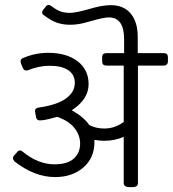

<svg xmlns="http://www.w3.org/2000/svg" viewBox="-20 -767 708 787"><path d="M650.8 -549.3Q668.3 -549.3 668.3 -532.3V-515.3Q668.3 -507.3 663.5 -502.8Q658.7 -498.2 650.8 -498.2H545.4V-17Q545.4 -8.3 539.8 -4.2Q534.3 0 521.2 0H511.3Q487.1 0 487.1 -17V-206.1Q450.3 -189.9 407.5 -189.9Q388.8 -189.9 367 -193.8V-183.5Q367 -119.7 321.6 -80.5Q276.3 -41.2 206.1 -41.2Q120.9 -41.2 39.6 -105.4Q33.3 -113 33.3 -118.5Q33.3 -125.2 38 -130L50.3 -143.5Q54.7 -150.2 61.8 -150.2Q68.2 -150.2 72.9 -145.5Q135.6 -93.5 203.7 -93.5Q256.8 -93.5 282.6 -117.1Q308.4 -140.7 308.4 -178Q308.4 -213.6 284.6 -243Q260.8 -272.3 214.4 -288.1Q212 -287.8 204.9 -285.6Q197.8 -283.4 193.8 -282.6Q161.3 -273.5 142.7 -273.5Q130 -273.5 127.6 -287.4L124.1 -306.8Q123.3 -308.4 123.3 -311.5Q123.3 -323.8 138.7 -326.2Q212.4 -336.5 249.5 -362.7Q286.6 -388.8 286.6 -427.7Q286.6 -460.6 260.2 -479Q233.8 -497.4 183.5 -497.4Q140.3 -497.4 95.9 -479.6Q93.5 -478 87.6 -478Q78.5 -478 73.7 -487.9L65.8 -507.3Q64.2 -513.7 64.2 -515.3Q64.2 -524.4 74.5 -529.1Q124.1 -550.5 176.8 -550.5Q252.9 -550.5 298.1 -515.9Q343.2 -481.2 343.2 -422.1Q343.2 -359.9 274.3 -315.1Q323 -287.8 346.4 -254.1Q373.4 -240.2 407.5 -240.2Q450.7 -240.2 487.1 -267.1V-498.2H416.6Q398.7 -498.2 398.7 -515.3V-532.3Q398.7 -549.3 416.6 -549.3H488.7V-606.4Q488.7 -695.6 426.1 -695.6Q405.1 -695.6 353.9 -680.9Q334.1 -675.4 323.6 -672.6Q313.1 -669.8 297.9 -667.7Q282.6 -665.5 267.1 -665.5Q238.2 -665.5 213.8 -673.8Q189.5 -682.1 160.9 -703.9Q152.6 -709.5 152.6 -715.8Q152.6 -721.4 157.4 -727.3L167.3 -739.6Q172 -746.7 178.8 -746.7Q184.7 -746.7 190.6 -742Q213.2 -724.9 229.7 -719.6Q246.1 -714.2 266.3 -714.2Q289.3 -714.2 341.7 -728.9Q397.9 -745.9 433.6 -745.9Q487.1 -745.9 515.9 -711.3Q544.6 -676.6 544.6 -615.9V-549.3Z"/></svg>

Font: Jaldi
Style: Regular
Weight: 400
Designer: Pablo Cosgaya and Nicolas Silva
Foundry: Omnibus-Type
Version: Version 1.001;PS 001.001;hotconv 1.0.70;makeotf.lib2.5.58329